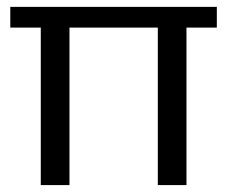

<svg xmlns="http://www.w3.org/2000/svg" viewBox="-20 -536 658 556"><path d="M520 0H437V-456.1H181.2V0H98.1V-456.1H9.8V-516.1H607.9V-456.1H520Z"/></svg>

Font: Creato Display
Style: Regular
Weight: 400
Version: Version 1.000